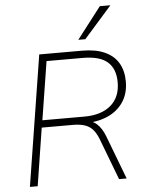

<svg xmlns="http://www.w3.org/2000/svg" viewBox="-61 -983 776 1032"><g transform="rotate(-5 327.0 -467.5)"><path d="M58 0 170 -705H401Q475 -705 524 -682.5Q573 -660 597 -618.5Q621 -577 621 -520Q621 -453 588.5 -406.5Q556 -360 500 -337Q444 -314 373 -316V-327H381Q421 -327 447.5 -303Q474 -279 491 -234L580 0H539L455 -221Q442 -255 425 -274.5Q408 -294 382 -303Q356 -312 317 -312H149L100 0ZM156 -351H383Q474 -351 525.5 -395Q577 -439 577 -519Q577 -592 535 -629Q493 -666 401 -666H206ZM386 -765 517 -935H574L424 -765Z"/></g></svg>

Font: Nunito Sans 12pt ExtraLight 12pt ExtraLight
Style: Italic
Weight: 250
Italic angle: -9°
Version: Version 3.101;gftools[0.9.27]